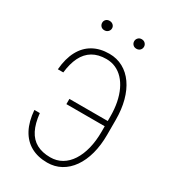

<svg xmlns="http://www.w3.org/2000/svg" viewBox="-214 -998 999 1118"><g transform="rotate(30 286.0 -439.0)"><path d="M473.1 -376.5V-341.3H211.4V-376.5ZM66.9 -218.8H103.5Q110.4 -152.8 132.1 -110.1Q153.8 -67.4 191.9 -46.6Q230 -25.9 284.2 -25.9Q327.1 -25.9 361.3 -45.9Q395.5 -65.9 419.7 -103.3Q443.8 -140.6 456.5 -191.7Q469.2 -242.7 469.2 -305.2V-406.7Q469.2 -457 460.7 -500Q452.1 -543 436 -577.1Q419.9 -611.3 397.2 -635.5Q374.5 -659.7 345.7 -672.6Q316.9 -685.5 282.7 -685.5Q228.5 -685.5 190.9 -663.1Q153.3 -640.6 131.8 -597.4Q110.4 -554.2 103.5 -492.2H66.9Q73.2 -567.4 100.6 -618.2Q127.9 -668.9 174.1 -694.8Q220.2 -720.7 282.7 -720.7Q333.5 -720.7 375 -698Q416.5 -675.3 445.8 -633.5Q475.1 -591.8 490.7 -533.9Q506.3 -476.1 506.3 -405.8V-305.2Q506.3 -234.9 490.7 -177Q475.1 -119.1 445.8 -77.4Q416.5 -35.6 375.5 -12.9Q334.5 9.8 284.2 9.8Q220.7 9.8 174.1 -16.1Q127.4 -42 100.1 -93Q72.8 -144 66.9 -218.8ZM154.8 -856.4Q154.8 -869.1 163.6 -878.2Q172.4 -887.2 187.5 -887.2Q202.1 -887.2 211.7 -878.2Q221.2 -869.1 221.2 -856.4Q221.2 -843.3 211.7 -833.7Q202.1 -824.2 187.5 -824.2Q172.4 -824.2 163.6 -833.7Q154.8 -843.3 154.8 -856.4ZM370.1 -856.4Q370.1 -869.1 379.2 -878.7Q388.2 -888.2 402.8 -888.2Q417.5 -888.2 426.8 -878.7Q436 -869.1 436 -856.4Q436 -842.8 426.8 -833.5Q417.5 -824.2 402.8 -824.2Q388.2 -824.2 379.2 -833.5Q370.1 -842.8 370.1 -856.4Z"/></g></svg>

Font: Roboto Condensed ExtraLight
Style: Regular
Weight: 250
Designer: Christian Robertson
Foundry: Google
Version: Version 3.008; 2023